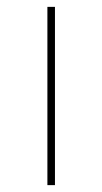

<svg xmlns="http://www.w3.org/2000/svg" viewBox="-20 -539 298 559"><path d="M140 0H118V-519H140Z"/></svg>

Font: FiraSans
Style: Regular
Weight: 150
Designer: Carrois Corporate & Edenspiekermann AG
Foundry: Carrois Corporate GbR & Edenspiekermann AG
Version: Version 3.106;PS 003.106;hotconv 1.0.70;makeotf.lib2.5.58329